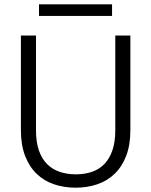

<svg xmlns="http://www.w3.org/2000/svg" viewBox="-20 -864 701 891"><path d="M77 -699H147V-259Q147 -205 160.5 -166Q174 -127 198.5 -102.5Q223 -78 257 -66.5Q291 -55 332 -55Q373 -55 406.5 -66.5Q440 -78 464 -102.5Q488 -127 501.5 -166Q515 -205 515 -259V-699H585V-260Q585 -191 565.5 -140.5Q546 -90 511.5 -57Q477 -24 430.5 -8.5Q384 7 331 7Q278 7 231.5 -8.5Q185 -24 150.5 -57Q116 -90 96.5 -140.5Q77 -191 77 -260ZM161 -844H500V-790H161Z"/></svg>

Font: SVN-Poppins Light
Style: Regular
Weight: 300
Designer: Ninad Kale (Devanagari), Jonny Pinhorn (Latin)
Foundry: Indian Type Foundry
Version: Version 3.002 2017; ttfautohint (v1.8.3)